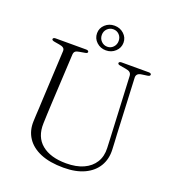

<svg xmlns="http://www.w3.org/2000/svg" viewBox="-159 -1017 1050 1156"><g transform="rotate(20 366.0 -439.5)"><path d="M582 -286.5 565 -641Q564 -654.5 555.5 -662Q547 -669.5 527.5 -672.5L493 -678.5Q481.5 -680 478.2 -683.2Q475 -686.5 475 -690Q475 -694.5 479.5 -697.2Q484 -700 491.5 -700H666Q674 -700 678 -697.2Q682 -694.5 682 -690Q682 -686 678.5 -682.8Q675 -679.5 664.5 -678L632 -673.5Q611.5 -671 603.8 -662Q596 -653 597 -640L613.5 -284.5Q615 -260 616.2 -236.8Q617.5 -213.5 618.5 -188Q621.5 -128.5 594.5 -82.5Q567.5 -36.5 512.8 -10.5Q458 15.5 378.5 15.5Q290.5 15.5 231 -9.5Q171.5 -34.5 141.8 -80Q112 -125.5 114.5 -186Q115 -202 116.2 -226Q117.5 -250 119 -275.5Q120.5 -301 121 -321L137 -642.5Q138 -656.5 128.8 -663.5Q119.5 -670.5 102.5 -673L70 -678.5Q52.5 -681.5 52.5 -689.5Q52.5 -694.5 56.8 -697.2Q61 -700 69 -700H264.5Q272.5 -700 276.8 -697.2Q281 -694.5 281 -689.5Q281 -686 277.5 -683Q274 -680 263 -678.5L231 -673Q213.5 -670.5 205.8 -664Q198 -657.5 197 -643.5L180.5 -325Q178.5 -285.5 177.2 -254Q176 -222.5 175 -194.5Q172 -106.5 228 -60.5Q284 -14.5 384.5 -14.5Q449.5 -14.5 495.2 -35.2Q541 -56 565 -94.5Q589 -133 586.5 -186.5Q585 -220 584 -243.5Q583 -267 582 -286.5ZM377 -735.5Q342 -735.5 317.2 -758.5Q292.5 -781.5 292.5 -815Q292.5 -848 317.2 -870.8Q342 -893.5 377 -893.5Q412.5 -893.5 437.2 -870.8Q462 -848 462 -815Q462 -782 437.2 -758.8Q412.5 -735.5 377 -735.5ZM377.5 -870.5Q355 -870.5 339 -854.8Q323 -839 323 -815Q323 -791.5 339 -775.2Q355 -759 377.5 -759Q400 -759 415.5 -775.2Q431 -791.5 431 -815Q431 -839 415.5 -854.8Q400 -870.5 377.5 -870.5Z"/></g></svg>

Font: Fraunces ExtraLight
Style: Regular
Weight: 250
Version: Version 1.000;[b76b70a41]